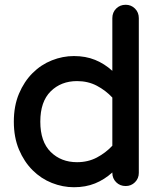

<svg xmlns="http://www.w3.org/2000/svg" viewBox="-20 -765 671 805"><path d="M38 -255Q38 -321 59.5 -372Q81 -423 116.5 -458.5Q152 -494 197.5 -512Q243 -530 290 -530Q339 -530 378.5 -514Q418 -498 451 -468V-689Q451 -713 467 -729Q483 -745 507 -745Q530 -745 546 -729Q562 -713 562 -689V-40Q562 -17 546 -1Q530 15 507 15Q483 15 467 -1Q451 -17 451 -40V-42Q418 -12 378.5 4Q339 20 290 20Q243 20 197.5 2Q152 -16 116.5 -51.5Q81 -87 59.5 -138Q38 -189 38 -255ZM149 -255Q149 -171 192.5 -128Q236 -85 303 -85Q349 -85 386 -104.5Q423 -124 451 -154V-356Q423 -386 386 -405.5Q349 -425 303 -425Q236 -425 192.5 -382Q149 -339 149 -255Z"/></svg>

Font: Varela Round Precious
Style: Medium
Weight: 500
Designer: Joe Prince
Foundry: Joe Prince
Version: Version 1.000